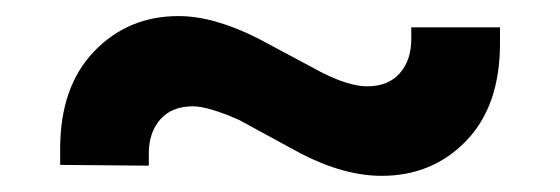

<svg xmlns="http://www.w3.org/2000/svg" viewBox="-20 -460 700 240"><path d="M457 -240.2Q410.2 -240.2 356 -268.1L278.8 -310.1Q240.2 -327.1 221.2 -327.1Q194.8 -327.1 180.4 -310.8Q166 -294.4 166 -268.1V-252.9L55.2 -253.9V-273.9Q55.2 -351.6 97.7 -395.8Q140.1 -439.9 203.1 -439.9Q248 -439.9 304.2 -411.1L380.9 -370.1Q416 -352.1 439 -352.1Q465.3 -352.1 479.7 -368.4Q494.1 -384.8 494.1 -411.1V-425.8H605V-405.8Q605 -327.6 562.7 -283.9Q520.5 -240.2 457 -240.2Z"/></svg>

Font: TASA Orbiter Text SemiBold
Style: Regular
Weight: 600
Designer: Weizhong Zhang
Version: Version 1.000;Glyphs 3.1.2 (3151)